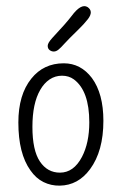

<svg xmlns="http://www.w3.org/2000/svg" viewBox="-20 -582 388 613"><path d="M215.8 -328.6Q199.7 -340.3 178 -340.3Q156.2 -340.3 138.4 -328.4Q120.6 -316.4 108.4 -294.9Q83.5 -252 83.5 -177Q83.5 -102.1 107.4 -66.4Q131.3 -30.8 171.4 -30.8Q215.3 -30.8 241.7 -81.1Q265.1 -126 265.1 -191.4Q265.1 -292 215.8 -328.6ZM170.9 10.7Q143.1 11.2 118.9 -0.7Q94.7 -12.7 77.1 -38.1Q38.6 -91.8 38.6 -190.9Q38.6 -279.8 80.1 -331.1Q119.1 -379.9 183.6 -379.9Q237.8 -379.9 273.4 -333Q310.1 -283.2 310.1 -196.3Q310.1 -99.6 267.6 -42Q229.5 9.8 170.9 10.7ZM147 -460.9Q191.9 -508.8 208.5 -530.8Q238.8 -571.8 259.3 -559.6Q279.8 -545.9 260.7 -521Q247.1 -503.9 231.9 -489.3Q196.8 -455.1 185.5 -442.4Q174.3 -429.7 166.7 -423.6Q159.2 -417.5 151.9 -417.5Q144.5 -417.5 138.4 -422.1Q132.3 -426.8 132.3 -435.8Q132.3 -444.8 147 -460.9Z"/></svg>

Font: Pompiere 
Style: Regular
Weight: 400
Designer: Karolina Lach
Foundry: Sorkin Type Co.
Version: Version 1.002